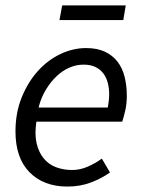

<svg xmlns="http://www.w3.org/2000/svg" viewBox="-20 -675 521 707"><path d="M37 -191Q37 -260 60 -316.5Q83 -373 119.5 -413.5Q156 -454 202.5 -476Q249 -498 297 -498Q338 -498 366.5 -484.5Q395 -471 413 -447.5Q431 -424 439 -391.5Q447 -359 447 -322Q447 -293 441 -267Q435 -241 430 -227H114Q107 -180 115 -146.5Q123 -113 141.5 -91Q160 -69 187 -59Q214 -49 246 -49Q275 -49 303.5 -61.5Q332 -74 355 -91L385 -40Q356 -19 316 -3.5Q276 12 228 12Q141 12 89 -40.5Q37 -93 37 -191ZM377 -279Q379 -291 380.5 -303Q382 -315 382 -329Q382 -350 377 -369.5Q372 -389 361 -404Q350 -419 332 -428Q314 -437 288 -437Q261 -437 235.5 -426Q210 -415 188 -394Q166 -373 148.5 -344Q131 -315 122 -279ZM209 -655H443L434 -601H199Z"/></svg>

Font: mr_Source Sans Pro
Style: Italic
Weight: 400
Italic angle: -11°
Designer: Paul D. Hunt
Foundry: Adobe Systems Incorporated
Version: Version 1.036;July 10, 2024;FontCreator 11.5.0.2430 64-bit